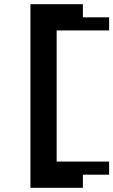

<svg xmlns="http://www.w3.org/2000/svg" viewBox="-20 -1020 540 915"><path d="M125 -1000H375V-937.5H500V-875H250V-250H500V-187.5H375V-125H125Z"/></svg>

Font: Amiga Topaz Unicode Rus
Style: Regular
Weight: 400
Designer: dMG of Trueschool and Divine Stylers
Foundry: dMG of Trueschool and Divine Stylers
Version: Version 1.1